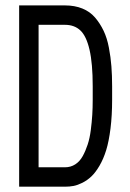

<svg xmlns="http://www.w3.org/2000/svg" viewBox="-20 -704 490 724"><path d="M402.8 -378.4V-327.6Q402.8 -268.6 396.7 -219.7Q390.6 -170.9 380.4 -137.7Q370.1 -104.5 355.2 -79.1Q340.3 -53.7 325 -39.1Q309.6 -24.4 291.3 -15.1Q272.9 -5.9 257.6 -2.9Q242.2 0 225.1 0H52.2V-683.6H225.1Q261.7 -683.6 290.5 -671.9Q319.3 -660.2 338.4 -637.9Q357.4 -615.7 370.6 -588.1Q383.8 -560.5 390.6 -524.4Q397.5 -488.3 400.1 -453.9Q402.8 -419.4 402.8 -378.4ZM225.1 -610.4H125.5V-73.2H225.1Q246.6 -73.2 263.7 -84.2Q280.8 -95.2 291.7 -115Q302.7 -134.8 310.5 -158.7Q318.4 -182.6 322.3 -212.9Q326.2 -243.2 327.9 -270.3Q329.6 -297.4 329.6 -327.6V-378.4Q329.6 -464.8 317.6 -516.4Q305.7 -567.9 283.2 -589.1Q260.7 -610.4 225.1 -610.4Z"/></svg>

Font: Anka/Coder Narrow
Style: Regular
Weight: 400
Width: 3
Monospace: yes
Version: Version 001.100